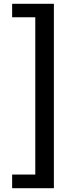

<svg xmlns="http://www.w3.org/2000/svg" viewBox="-20 -820 407 1012"><path d="M44 172V100H166V-729H44V-800H264V172Z"/></svg>

Font: Noto Sans HK Thin SemiBold
Style: Regular
Weight: 600
Version: Version 2.004-H2;hotconv 1.0.118;makeotfexe 2.5.65603